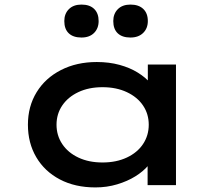

<svg xmlns="http://www.w3.org/2000/svg" viewBox="-20 -809 963 839"><path d="M397 10Q308 10 241.5 -25Q175 -60 138.5 -122Q102 -184 102 -264Q102 -344 140 -406Q178 -468 246.5 -503Q315 -538 403 -538Q457 -538 502.5 -525.5Q548 -513 582.5 -491.5Q617 -470 637 -445.5Q657 -421 659 -396L626 -395V-527H749V0H625V-142L651 -135Q649 -111 627.5 -85.5Q606 -60 571.5 -38.5Q537 -17 492 -3.5Q447 10 397 10ZM428 -99Q488 -99 534 -120.5Q580 -142 605 -179.5Q630 -217 630 -264Q630 -311 605 -348Q580 -385 534 -406.5Q488 -428 428 -428Q368 -428 322.5 -406.5Q277 -385 252 -348Q227 -311 227 -264Q227 -217 252 -179.5Q277 -142 322.5 -120.5Q368 -99 428 -99ZM550 -645Q514 -645 494.5 -663.5Q475 -682 475 -717Q475 -749 495 -769Q515 -789 550 -789Q586 -789 606 -770Q626 -751 626 -717Q626 -685 605.5 -665Q585 -645 550 -645ZM336 -645Q300 -645 280.5 -663.5Q261 -682 261 -717Q261 -749 281 -769Q301 -789 336 -789Q372 -789 391.5 -770Q411 -751 411 -717Q411 -685 391 -665Q371 -645 336 -645Z"/></svg>

Font: Lexend Tera Medium
Style: Regular
Weight: 500
Designer: Bonnie Shaver-Troup, Thomas Jockin
Foundry: Lexend
Version: Version 1.007